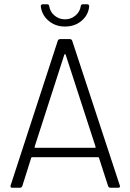

<svg xmlns="http://www.w3.org/2000/svg" viewBox="-20 -884 613 904"><path d="M489 -8 446 -141Q445 -144 442 -144H131Q128 -144 127 -141L85 -8Q82 0 73 0H38Q27 0 30 -11L252 -692Q255 -700 264 -700H308Q317 -700 320 -692L544 -11L545 -7Q545 0 536 0H501Q492 0 489 -8ZM147 -188H426Q428 -188 429.5 -189.5Q431 -191 430 -193L289 -627Q288 -629 286 -629Q284 -629 283 -627L143 -193Q142 -191 143.5 -189.5Q145 -188 147 -188ZM172 -854Q172 -864 182 -864H201Q211 -864 212 -854Q216 -828 237 -810.5Q258 -793 286 -793Q314 -793 335 -810.5Q356 -828 360 -854Q361 -864 371 -864H390Q400 -864 400 -854Q396 -813 364 -786Q332 -759 286 -759Q241 -759 209 -786Q177 -813 172 -854Z"/></svg>

Font: Barlow Light
Style: Regular
Weight: 300
Designer: Jeremy Tribby
Foundry: Tribby Type
Version: Version 1.422